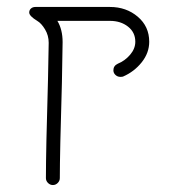

<svg xmlns="http://www.w3.org/2000/svg" viewBox="-20 -520 489 552"><path d="M409 -400Q409 -368 387.5 -341Q366 -314 334 -300Q332 -299 326 -299Q318 -299 312 -304.5Q306 -310 306 -318Q306 -331 319 -337Q339 -345 354 -362.5Q369 -380 369 -400Q369 -427 348 -443.5Q327 -460 296 -460H145Q160 -435 160 -399L158 -283Q152 -79 152 -8Q152 0 146 6Q140 12 132 12Q124 12 118 6Q112 0 112 -8Q112 -88 118 -292L120 -397Q120 -418 109.5 -435.5Q99 -453 87 -460Q64 -474 64 -484Q64 -491 69 -495.5Q74 -500 82 -500H296Q343 -500 376 -472Q409 -444 409 -400Z"/></svg>

Font: Tsukimi Rounded Light
Style: Regular
Weight: 300
Designer: Takashi Funayama
Foundry: Takashi Funayama
Version: Version 1.032; ttfautohint (v1.8.3)